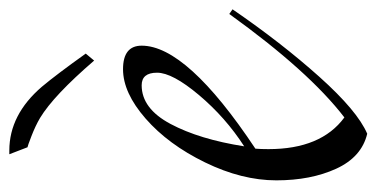

<svg xmlns="http://www.w3.org/2000/svg" viewBox="-218 -580 808 412"><g transform="rotate(-90 186.0 -374.0)"><path d="M209 -474Q159 -474 126 -412Q93 -350 78 -254Q140 -294 188 -351Q236 -408 236 -441Q236 -474 209 -474ZM294 -474Q294 -377 73 -230Q72 -219 72 -202Q72 -89 140 -39Q239 -115 362 -286L372 -279Q300 -174 227 -92.5Q154 -11 105 10Q55 -2 30 -56.5Q5 -111 5 -185Q5 -259 43.5 -338Q82 -417 137.5 -465.5Q193 -514 243.5 -514Q294 -514 294 -474ZM69 -758Q146 -758 206 -688Q232 -657 277 -594L262 -576Q187 -663 139 -692Q122 -702 100 -710.5Q78 -719 76 -719L61 -758Q65 -758 69 -758Z"/></g></svg>

Font: Felipa
Style: Regular
Weight: 400
Designer: Javier Alcaraz
Foundry: Fontstage
Version: Version 1.001